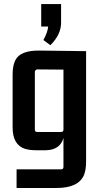

<svg xmlns="http://www.w3.org/2000/svg" viewBox="-20 -730 486 944"><path d="M182.6 -599.6H216.8Q214.8 -572.3 193.4 -533.2L227.5 -507.8Q280.3 -559.6 280.3 -618.2V-710H182.6ZM292 -92.8Q292 -81.1 280.3 -81.1H163.1Q151.4 -81.1 151.4 -92.8V-377Q153.3 -387.7 163.1 -388.7L292 -387.7ZM280.3 102.5H61.5V194.3H257.8Q367.2 194.3 393.6 128.9Q403.3 102.5 403.3 65.4V-478.5L173.8 -481.4Q80.1 -482.4 55.7 -434.6Q42 -408.2 42 -363.3V-103.5Q42 -17.6 103.5 2Q127 8.8 160.2 8.8H204.1Q275.4 7.8 292 -51.8V90.8Q292 102.5 280.3 102.5Z"/></svg>

Font: Gemunu Libre
Style: Bold
Weight: 700
Designer: Pushpananda Ekanayake, Sol Matas, Kosala Senevirathne
Foundry: Mooniak
Version: Version 1.001